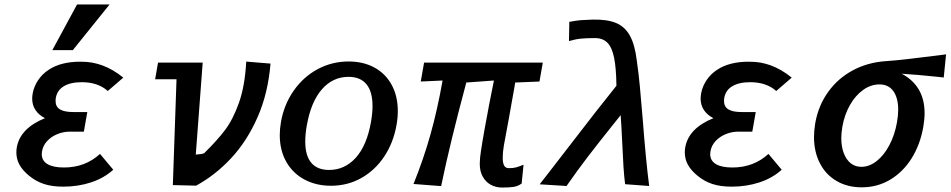

<svg xmlns="http://www.w3.org/2000/svg" viewBox="-20 -831 4268 862"><path d="M110 -42.5Q81.5 -66 67.5 -91.2Q53.5 -116.5 53.5 -146.5Q53.5 -159.5 55.5 -170Q71 -255.5 182 -300.5Q155 -314 139.8 -336.2Q124.5 -358.5 124.5 -388.5Q124.5 -399 127 -413Q133 -444.5 151.8 -472Q170.5 -499.5 199 -518Q253.5 -554 340.5 -554Q372 -554 394.2 -549.8Q416.5 -545.5 438 -538Q487.5 -520 533.5 -482.5L464 -422.5Q419.5 -462 347 -462Q296 -462 265.5 -443.2Q235 -424.5 230 -387.5Q229.5 -384 229.5 -377.5Q229.5 -352 249 -340Q268.5 -328 308.5 -328H372L356.5 -240H294.5Q264 -240 236.5 -228.5Q209 -217 190.8 -196.8Q172.5 -176.5 168.5 -150.5Q167.5 -142.5 167.5 -139Q167.5 -109.5 193.2 -94.2Q219 -79 267 -79Q362.5 -79 429 -140L488.5 -69Q446.5 -31 388.2 -12Q330 7 264.5 7Q214 7 177.8 -4.8Q141.5 -16.5 110 -42.5ZM215 -606 326 -811H472L307 -606Z M772.5 -475H676.5L689.5 -550H890L859 -137Q866 -137 880 -139Q894 -141 897 -143.5Q955 -200.5 990.5 -247.5Q1026 -294.5 1052.8 -369.5Q1079.5 -444.5 1085.5 -554.5L1194.5 -545.5Q1183.5 -411.5 1136 -304Q1088.5 -196.5 1017.5 -120.5Q946.5 -44.5 860.5 2.5L756 0Z M1236 -225Q1236 -252 1241.5 -284Q1255.5 -362.5 1298.8 -424.2Q1342 -486 1406.2 -520.5Q1470.5 -555 1545 -555Q1611 -555 1661 -527.8Q1711 -500.5 1738.5 -450Q1766 -399.5 1766 -332Q1766 -301.5 1760 -268.5Q1746 -190 1705 -128.2Q1664 -66.5 1602.2 -31.8Q1540.5 3 1466 3Q1399.5 3 1347.2 -24.8Q1295 -52.5 1265.5 -104.2Q1236 -156 1236 -225ZM1645.5 -283Q1652.5 -324 1652.5 -354.5Q1652.5 -420 1625 -453Q1597.5 -486 1545 -486Q1474 -486 1425 -429.8Q1376 -373.5 1357.5 -268Q1350.5 -230 1350.5 -195.5Q1350.5 -131.5 1377.8 -99.8Q1405 -68 1457.5 -68Q1528 -68 1577.5 -123Q1627 -178 1645.5 -283Z M2134 -94Q2134 -103 2134.5 -108Q2134 -130 2155.2 -248.8Q2176.5 -367.5 2197.5 -469.5L2073.5 -460.5Q2000.5 -189 1960.5 4.5L1836.5 -5Q1881.5 -116.5 1912.5 -226.8Q1943.5 -337 1967 -469.5L1869 -465L1884 -550H2417L2402 -465L2293 -460.5L2289.5 -439Q2275.5 -362 2263.8 -295Q2252 -228 2242 -177Q2237 -146.5 2237 -122.5Q2237 -99 2243.5 -87.5Q2250 -76 2264.5 -76Q2284 -76 2296.8 -79.5Q2309.5 -83 2330.5 -91.5L2322 -7Q2305.5 5 2286 8Q2266.5 11 2235 11Q2205.5 11 2182.5 -2Q2159.5 -15 2146.8 -39Q2134 -63 2134 -94Z M2536 -175.5Q2668 -347.5 2747.5 -446Q2746.5 -526 2737 -572.2Q2727.5 -618.5 2707 -639.2Q2686.5 -660 2651.5 -660Q2613 -660 2587.8 -657.5Q2562.5 -655 2534.5 -646.5L2536 -733Q2569.5 -739 2587.8 -740.5Q2606 -742 2641 -743Q2705.5 -744.5 2745.8 -727.8Q2786 -711 2808.2 -670.5Q2830.5 -630 2839 -558.5Q2847 -503.5 2852.5 -445.5Q2858 -387.5 2865.5 -296Q2879.5 -113 2894.5 4L2786.5 -4Q2782 -39.5 2779.2 -81.2Q2776.5 -123 2773.5 -191Q2769.5 -277 2766.5 -314L2723 -259.5Q2661 -182 2617 -124.5Q2573 -67 2523.5 4L2403 -3.5Q2449.5 -63 2536 -175.5Z M3111 -42.5Q3082.5 -66 3068.5 -91.2Q3054.5 -116.5 3054.5 -146.5Q3054.5 -159.5 3056.5 -170Q3072 -255.5 3183 -300.5Q3156 -314 3140.8 -336.2Q3125.5 -358.5 3125.5 -388.5Q3125.5 -399 3128 -413Q3134 -444.5 3152.8 -472Q3171.5 -499.5 3200 -518Q3254.5 -554 3341.5 -554Q3373 -554 3395.2 -549.8Q3417.5 -545.5 3439 -538Q3488.5 -520 3534.5 -482.5L3465 -422.5Q3420.5 -462 3348 -462Q3297 -462 3266.5 -443.2Q3236 -424.5 3231 -387.5Q3230.5 -384 3230.5 -377.5Q3230.5 -352 3250 -340Q3269.5 -328 3309.5 -328H3373L3357.5 -240H3295.5Q3265 -240 3237.5 -228.5Q3210 -217 3191.8 -196.8Q3173.5 -176.5 3169.5 -150.5Q3168.5 -142.5 3168.5 -139Q3168.5 -109.5 3194.2 -94.2Q3220 -79 3268 -79Q3363.5 -79 3430 -140L3489.5 -69Q3447.5 -31 3389.2 -12Q3331 7 3265.5 7Q3215 7 3178.8 -4.8Q3142.5 -16.5 3111 -42.5Z M3634.5 -216Q3634.5 -244.5 3640 -277.5Q3654 -357 3698 -418.2Q3742 -479.5 3808.8 -515.2Q3875.5 -551 3957 -556.5Q3992.5 -558.5 4065.2 -567Q4138 -575.5 4197 -583L4227.5 -587L4217 -483L4190.5 -486Q4094.5 -496 4028.5 -500Q4131 -445 4131 -323Q4131 -294.5 4125 -260Q4111 -181.5 4072.8 -120.2Q4034.5 -59 3976.8 -24.5Q3919 10 3849 10Q3784.5 10 3735.8 -18.5Q3687 -47 3660.8 -98.5Q3634.5 -150 3634.5 -216ZM4007 -281.5Q4012.5 -313.5 4012.5 -338Q4012.5 -391.5 3990.8 -421.8Q3969 -452 3928.5 -452Q3889.5 -452 3855 -427.2Q3820.5 -402.5 3796 -359.5Q3771.5 -316.5 3762 -263Q3757 -233 3757 -211.5Q3757 -173 3768 -143.8Q3779 -114.5 3799.2 -98.2Q3819.5 -82 3847 -82Q3883 -82 3916 -108Q3949 -134 3973 -179.5Q3997 -225 4007 -281.5Z"/></svg>

Font: JuliaMono
Style: Bold Italic
Weight: 700
Italic angle: -9°
Monospace: yes
Designer: cormullion
Foundry: corm
Version: Version 0.057; ttfautohint (v1.8.4)